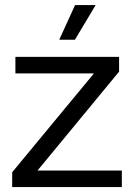

<svg xmlns="http://www.w3.org/2000/svg" viewBox="-20 -754 541 774"><path d="M29.1 -59.6 358.7 -458.1H42.1V-524.7H460.1V-465.3L131.3 -66.6H471.1V0H29.1ZM282.6 -733.6H365.6L282.1 -593.9H218.9Z"/></svg>

Font: Mona Sans VF XLt
Style: Regular
Weight: 200
Designer: Deni Anggara
Foundry: GitHub
Version: Version 2.000;Glyphs 3.2.3 (3260)